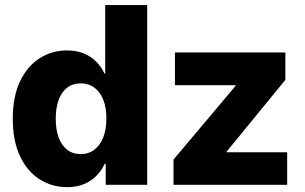

<svg xmlns="http://www.w3.org/2000/svg" viewBox="-20 -748 1236 777"><path d="M252 9.3Q189.5 9.3 139.4 -22.9Q89.4 -55.2 60.5 -116.9Q31.7 -178.7 31.7 -267.6Q31.7 -357.9 61.5 -419.7Q91.3 -481.4 141.1 -512.7Q190.9 -543.9 250.5 -543.9Q291 -543.9 320.6 -531.2Q350.1 -518.6 370.6 -497.3Q391.1 -476.1 402.8 -450.2H405.8V-727.5H575.7V0H407.7V-85.4H403.8Q392.1 -59.1 371.3 -37.6Q350.6 -16.1 321 -3.4Q291.5 9.3 252 9.3ZM306.6 -124.5Q338.9 -124.5 362.1 -142.3Q385.3 -160.2 397.9 -192.4Q410.6 -224.6 410.6 -268.1Q410.6 -311.5 398.2 -343.5Q385.7 -375.5 362.3 -393.1Q338.9 -410.6 306.6 -410.6Q274.4 -410.6 251.7 -393.1Q229 -375.5 217.3 -343.5Q205.6 -311.5 205.6 -268.1Q205.6 -224.1 217.3 -191.9Q229 -159.7 251.7 -142.1Q274.4 -124.5 306.6 -124.5ZM682.1 0V-102.1L933.6 -400.9V-403.3H688V-535.6H1134.8V-424.8L897.5 -134.8V-131.8H1142.1V0Z"/></svg>

Font: Inter 20pt ExtraBold
Style: Regular
Weight: 800
Version: Version 4.001;git-66647c0bb